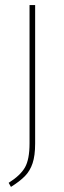

<svg xmlns="http://www.w3.org/2000/svg" viewBox="-20 -539 253 754"><path d="M118 25Q118 72 108 102Q98 132 78 152.5Q58 173 23 195L14 179Q60 150 78 118.5Q96 87 96 24V-519H118Z"/></svg>

Font: Fira Sans Extra Condensed Thin
Style: Regular
Weight: 250
Width: 1
Designer: Carrois Corporate & Edenspiekermann AG
Foundry: Carrois Corporate GbR & Edenspiekermann AG
Version: Version 4.203